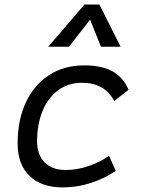

<svg xmlns="http://www.w3.org/2000/svg" viewBox="-20 -815 626 845"><path d="M268.6 -66.9Q319.3 -66.9 369.6 -84Q419.9 -101.1 460 -129.4L489.3 -63Q441.9 -30.3 381.1 -10.3Q320.3 9.8 256.3 9.8Q162.1 9.8 109.9 -41Q57.6 -91.8 57.6 -183.6Q57.6 -287.6 94 -364.7Q130.4 -441.9 196.3 -484.6Q262.2 -527.3 350.6 -527.3Q427.7 -527.3 474.9 -501.2Q522 -475.1 545.9 -419.9L482.9 -370.6Q459.5 -412.6 424.6 -431.6Q389.6 -450.7 340.3 -450.7Q281.2 -450.7 236.8 -418.5Q192.4 -386.2 168 -328.4Q143.6 -270.5 143.1 -192.4Q143.6 -133.3 176.5 -100.1Q209.5 -66.9 268.6 -66.9ZM417.5 -794.9 510.7 -609.4H424.3L376.5 -728.5L283.7 -609.4H192.4L351.6 -794.9Z"/></svg>

Font: Cascadia Mono PL SemiLight
Style: Italic
Weight: 350
Italic angle: -10°
Monospace: yes
Designer: Aaron Bell
Foundry: Saja Typeworks
Version: Version 2404.023; ttfautohint (v1.8.4)